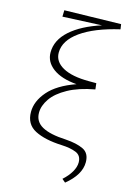

<svg xmlns="http://www.w3.org/2000/svg" viewBox="-134 -777 709 1038"><g transform="rotate(15 220.5 -258.0)"><path d="M419 60Q419 130 339 195L320 179Q350 152 366 124Q382 96 382 71Q382 32 350 19Q318 6 269 4Q174 0 118 -29Q62 -58 62 -127Q62 -187 110.5 -243Q159 -299 261 -335Q175 -342 128 -377Q81 -412 81 -465Q81 -534 142 -588.5Q203 -643 312 -678L93 -668L94 -704L410 -711L414 -683Q276 -651 200 -597Q124 -543 124 -475Q124 -425 175.5 -396.5Q227 -368 322 -368H363L367 -334Q278 -318 219 -285.5Q160 -253 132.5 -213Q105 -173 105 -134Q105 -84 149.5 -59.5Q194 -35 282 -31Q344 -27 381.5 -9Q419 9 419 60Z"/></g></svg>

Font: Ysabeau Light
Style: Regular
Weight: 300
Designer: Christian Thalmann (Catharsis Fonts)
Version: Version 0.003